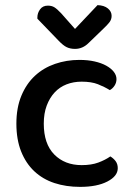

<svg xmlns="http://www.w3.org/2000/svg" viewBox="-20 -716 521 750"><path d="M299 -397Q267 -397 240 -386.5Q213 -376 193.5 -355Q174 -334 162.5 -303.5Q151 -273 151 -233Q151 -154 192 -112.5Q233 -71 299 -71Q337 -71 364 -81Q391 -91 411 -105Q424 -97 432 -86Q440 -75 440 -59Q440 -28 399.5 -7Q359 14 293 14Q238 14 192.5 -1Q147 -16 114 -47Q81 -78 62.5 -124.5Q44 -171 44 -233Q44 -295 63.5 -342Q83 -389 116.5 -420Q150 -451 195 -466.5Q240 -482 290 -482Q323 -482 349.5 -476Q376 -470 395 -459.5Q414 -449 424.5 -435.5Q435 -422 435 -407Q435 -393 427.5 -381.5Q420 -370 409 -364Q388 -377 362.5 -387Q337 -397 299 -397ZM273 -603 361 -696Q387 -695 401.5 -683Q416 -671 416 -654Q416 -640 407.5 -629Q399 -618 384 -604L326 -548Q303 -525 273 -525Q255 -525 241 -531.5Q227 -538 208 -558L126 -643V-648Q126 -665 136.5 -679.5Q147 -694 167 -694Q182 -694 192.5 -687.5Q203 -681 219 -664Z"/></svg>

Font: Baloo 2 Medium
Style: Regular
Weight: 500
Designer: Sarang Kulkarni and Ek Type
Foundry: Ek Type
Version: Version 1.640;hotconv 1.0.111;makeotfexe 2.5.65597; ttfautoh